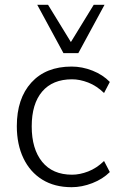

<svg xmlns="http://www.w3.org/2000/svg" viewBox="-20 -771 499 799"><path d="M278 8Q207 8 156 -23.5Q105 -55 77.5 -112.5Q50 -170 50 -246Q50 -361 110.5 -427.5Q171 -494 278 -494Q322 -494 365 -477Q408 -460 437 -430L413 -384Q382 -414 347 -427.5Q312 -441 280 -441Q199 -441 155.5 -390Q112 -339 112 -245Q112 -151 155.5 -97.5Q199 -44 280 -44Q312 -44 347 -57.5Q382 -71 413 -101L437 -55Q408 -26 364.5 -9Q321 8 278 8ZM244 -550 135 -751H180L275 -596L370 -751H415L306 -550Z"/></svg>

Font: Nunito Sans Light
Style: Regular
Weight: 300
Designer: Vernon Adams
Foundry: Vernon Adams
Version: Version 3.101; ttfautohint (v1.8.4.7-5d5b);gftools[0.9.27]